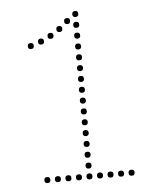

<svg xmlns="http://www.w3.org/2000/svg" viewBox="-45 -598 486 636"><g transform="rotate(-5 197.5 -280.0)"><path d="M228 0Q218 0 218 -10Q218 -20 228 -20Q238 -20 238 -10Q238 0 228 0ZM263 0Q253 0 253 -10Q253 -20 263 -20Q273 -20 273 -10Q273 0 263 0ZM158 0Q148 0 148 -10Q148 -20 158 -20Q168 -20 168 -10Q168 0 158 0ZM193 0Q183 0 183 -10Q183 -20 193 -20Q203 -20 203 -10Q203 0 193 0ZM368 0Q358 0 358 -10Q358 -20 368 -20Q378 -20 378 -10Q378 0 368 0ZM298 0Q288 0 288 -10Q288 -20 298 -20Q308 -20 308 -10Q308 0 298 0ZM333 0Q323 0 323 -10Q323 -20 333 -20Q343 -20 343 -10Q343 0 333 0ZM88 0Q78 0 78 -10Q78 -20 88 -20Q98 -20 98 -10Q98 0 88 0ZM123 0Q113 0 113 -10Q113 -20 123 -20Q133 -20 133 -10Q133 0 123 0ZM228 -36Q218 -36 218 -46Q218 -56 228 -56Q238 -56 238 -46Q238 -36 228 -36ZM228 -72Q218 -72 218 -82Q218 -92 228 -92Q238 -92 238 -82Q238 -72 228 -72ZM228 -108Q218 -108 218 -118Q218 -128 228 -128Q238 -128 238 -118Q238 -108 228 -108ZM228 -144Q218 -144 218 -154Q218 -164 228 -164Q238 -164 238 -154Q238 -144 228 -144ZM228 -180Q218 -180 218 -190Q218 -200 228 -200Q238 -200 238 -190Q238 -180 228 -180ZM228 -216Q218 -216 218 -226Q218 -236 228 -236Q238 -236 238 -226Q238 -216 228 -216ZM228 -252Q218 -252 218 -262Q218 -272 228 -272Q238 -272 238 -262Q238 -252 228 -252ZM228 -288Q218 -288 218 -298Q218 -308 228 -308Q238 -308 238 -298Q238 -288 228 -288ZM228 -324Q218 -324 218 -334Q218 -344 228 -344Q238 -344 238 -334Q238 -324 228 -324ZM228 -360Q218 -360 218 -370Q218 -380 228 -380Q238 -380 238 -370Q238 -360 228 -360ZM228 -396Q218 -396 218 -406Q218 -416 228 -416Q238 -416 238 -406Q238 -396 228 -396ZM228 -432Q218 -432 218 -442Q218 -452 228 -452Q238 -452 238 -442Q238 -432 228 -432ZM228 -468Q218 -468 218 -478Q218 -488 228 -488Q238 -488 238 -478Q238 -468 228 -468ZM228 -504Q218 -504 218 -514Q218 -524 228 -524Q238 -524 238 -514Q238 -504 228 -504ZM228 -540Q218 -540 218 -550Q218 -560 228 -560Q238 -560 238 -550Q238 -540 228 -540ZM199 -519Q189 -519 189 -529Q189 -539 199 -539Q209 -539 209 -529Q209 -519 199 -519ZM171 -495Q161 -495 161 -505Q161 -515 171 -515Q181 -515 181 -505Q181 -495 171 -495ZM140 -475Q130 -475 130 -485Q130 -495 140 -495Q150 -495 150 -485Q150 -475 140 -475ZM107 -459Q97 -459 97 -469Q97 -479 107 -479Q117 -479 117 -469Q117 -459 107 -459ZM72 -447Q62 -447 62 -457Q62 -467 72 -467Q82 -467 82 -457Q82 -447 72 -447Z"/></g></svg>

Font: Raleway Dots
Style: Regular
Weight: 400
Designer: Matt McInerney, Pablo Impallari, Rodrigo Fuenzalida, Brenda Gallo
Foundry: Matt McInerney, Pablo Impallari, Rodrigo Fuenzalida, Brenda Gallo
Version: Version 1.000